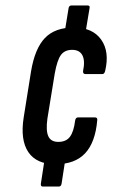

<svg xmlns="http://www.w3.org/2000/svg" viewBox="-20 -647 452 705"><path d="M218 -532 232 -618Q234 -627 243 -627H301Q311 -627 309 -618L295 -534ZM137 38Q129 38 130 28L143 -57L219 -56L206 28Q204 38 196 38ZM184 -44Q114 -44 84 -88.5Q54 -133 67 -216L94 -385Q108 -469 145 -507.5Q182 -546 251 -546Q320 -546 351.5 -501.5Q383 -457 366 -386Q363 -375 356 -375H294Q284 -375 285 -386Q293 -424 282.5 -444Q272 -464 245 -464Q218 -464 204 -445.5Q190 -427 181 -377L154 -211Q148 -167 157.5 -146.5Q167 -126 194 -126Q223 -126 237 -145Q251 -164 256 -205Q258 -216 267 -216H328Q339 -216 337 -205Q330 -124 292.5 -84Q255 -44 184 -44Z"/></svg>

Font: Sofia Sans Extra Condensed SemiBold
Style: Italic
Weight: 600
Italic angle: -9°
Designer: Botio Nikoltchev, Ani Petrova
Foundry: lettersoup
Version: Version 4.101